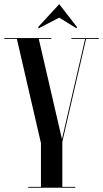

<svg xmlns="http://www.w3.org/2000/svg" viewBox="-47 -878 482 898"><path d="M310 -746 313.5 -751 230 -858.5 131 -751 134.5 -746 230 -795.5ZM415 -696V-700H287V-696H351.1L242.8 -227.2L134.4 -696H193V-700H-27V-696H31.9L144.5 -208.5V-4H85V0H305V-4H244.5V-215L355.6 -696Z"/></svg>

Font: Picaflor 96 pt
Style: Regular
Weight: 400
Designer: Ariel Martín Pérez
Foundry: Tunera Type Foundry
Version: Version 1.000;hotconv 1.0.109;makeotfexe 2.5.65596